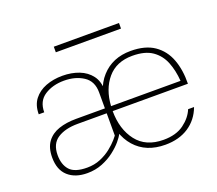

<svg xmlns="http://www.w3.org/2000/svg" viewBox="-110 -789 1071 946"><g transform="rotate(-20 425.5 -316.0)"><path d="M596.2 -636.7H254.4V-607.4H596.2ZM387.2 -121.6H416.5V-349.1Q416.5 -396.5 393.3 -427Q370.1 -457.5 331.1 -472.7Q292 -487.8 244.1 -487.8Q196.8 -487.8 157.2 -472.7Q117.7 -457.5 94.2 -427Q70.8 -396.5 70.8 -349.1H99.6Q99.6 -407.7 142.1 -435.1Q184.6 -462.4 243.7 -462.4Q303.2 -462.4 345.2 -435.1Q387.2 -407.7 387.2 -349.1ZM60.1 -126Q60.1 -61.5 97.2 -28.1Q134.3 5.4 197.8 5.4Q240.2 5.4 276.4 -9Q312.5 -23.4 340.3 -44.9Q368.2 -66.4 386 -87.6Q403.8 -108.9 410.2 -122.6L394 -132.8Q388.2 -122.6 372.3 -104.2Q356.4 -85.9 332.3 -66.7Q308.1 -47.4 276.1 -33.9Q244.1 -20.5 206.1 -20.5Q141.1 -20.5 115.2 -49.3Q89.4 -78.1 89.4 -127.9Q89.4 -187.5 129.4 -213.4Q169.4 -239.3 235.4 -239.3H416V-265.1H235.8Q184.6 -265.1 145 -251.7Q105.5 -238.3 82.8 -207.8Q60.1 -177.2 60.1 -126ZM418.5 -239.3H813Q814.5 -311 793.5 -367.2Q772.5 -423.3 725.6 -455.6Q678.7 -487.8 602.1 -487.8Q506.8 -487.8 449 -423.8Q391.1 -359.9 391.1 -241.7Q391.1 -124.5 448.5 -59.6Q505.9 5.4 606.9 5.4Q679.2 5.4 729.5 -27.8Q779.8 -61 802.2 -121.1H771Q754.9 -81.1 713.9 -50.8Q672.9 -20.5 606.9 -20.5Q514.2 -20.5 466.6 -82Q418.9 -143.6 418.5 -239.3ZM419.4 -265.1Q424.8 -352.1 471.4 -407.2Q518.1 -462.4 602.1 -462.4Q668 -462.4 706.1 -436Q744.1 -409.7 762 -365Q779.8 -320.3 783.7 -265.1Z"/></g></svg>

Font: Estedad-FD VF
Style: Regular
Weight: 100
Designer: Amin Abedi
Version: Version 7.3